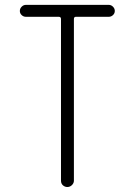

<svg xmlns="http://www.w3.org/2000/svg" viewBox="-20 -750 540 770"><path d="M84 -682.6Q74.2 -682.6 66.9 -689.5Q59.6 -696.3 59.6 -706.1Q59.6 -715.8 66.9 -723.1Q74.2 -730.5 84 -730.5H416Q425.8 -730.5 433.1 -723.1Q440.4 -715.8 440.4 -706.1Q440.4 -696.3 433.1 -689.5Q425.8 -682.6 416 -682.6H284.2Q276.4 -682.6 276.4 -673.8V-25.4Q276.4 -15.6 268.6 -7.8Q260.7 0 250 0Q240.2 0 232.4 -6.8Q224.6 -13.7 224.6 -25.4V-673.8Q224.6 -682.6 215.8 -682.6Z"/></svg>

Font: Rounded Mgen+ 1m light
Style: Regular
Weight: 200
Designer: [Source Han Sans]
Ryoko NISHIZUKA  (kana & ideographs); Paul D. Hunt (Latin, Greek & Cyrillic); Wenlong ZHANG  (bopomofo
Version: Version 1.059.20150602